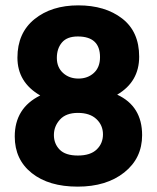

<svg xmlns="http://www.w3.org/2000/svg" viewBox="-20 -686 585 716"><path d="M353 -473Q353 -550 270 -550Q230 -550 211 -527.5Q192 -505 192 -470Q192 -435 215 -414Q238 -393 272.5 -393Q307 -393 330 -414Q353 -435 353 -473ZM270.5 -265Q226 -265 203.5 -240Q181 -215 181 -182.5Q181 -150 202.5 -128Q224 -106 270.5 -106Q317 -106 340.5 -128.5Q364 -151 364 -185Q364 -219 339.5 -242Q315 -265 270.5 -265ZM510 -182Q510 -96 443.5 -43Q377 10 269.5 10Q162 10 98.5 -40.5Q35 -91 35 -177Q35 -283 130 -330Q45 -379 45 -471Q45 -563 108.5 -614.5Q172 -666 272 -666Q372 -666 435.5 -617Q499 -568 499 -474.5Q499 -381 417 -333Q510 -290 510 -182Z"/></svg>

Font: Hind Jalandhar
Style: Bold
Weight: 700
Designer: Namrata Goyal
Foundry: Indian Type Foundry
Version: Version 0.702;PS 1.0;hotconv 1.0.81;makeotf.lib2.5.63406